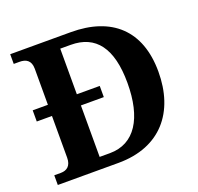

<svg xmlns="http://www.w3.org/2000/svg" viewBox="-125 -849 1016 985"><g transform="rotate(-20 383.5 -357.0)"><path d="M28 0H359C591 0 712 -151 712 -370C712 -597 580 -714 359 -714H28V-661H60C94 -661 121 -647 121 -601V-404H38V-343H121V-115C121 -71 97 -53 64 -53H28ZM335 -62H279V-343H404V-404H279V-653H336C472 -653 543 -561 543 -370C543 -179 472 -62 335 -62Z"/></g></svg>

Font: Noto Serif Telugu
Style: Bold
Weight: 700
Designer: Jelle Bosma - Monotype Design Team
Foundry: Monotype Imaging Inc.
Version: Version 2.005